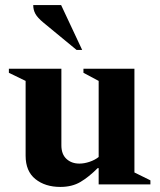

<svg xmlns="http://www.w3.org/2000/svg" viewBox="-20 -727 630 757"><path d="M218 10Q158 10 119.5 -21Q81 -52 81 -113V-408L15 -440V-456H222V-154Q222 -119 242 -100.5Q262 -82 293 -82Q312 -82 333 -89Q354 -96 369 -108V-408L309 -440V-456H510V-47L573 -16V0H369V-64H365Q330 -29 297 -9.5Q264 10 218 10ZM282 -530 151 -638Q128 -657 119.5 -672.5Q111 -688 111 -707H221L304 -530Z"/></svg>

Font: Spectral
Style: Bold
Weight: 700
Designer: Jean-Baptiste Levee
Foundry: Production Type
Version: Version 2.001